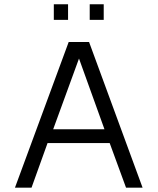

<svg xmlns="http://www.w3.org/2000/svg" viewBox="-20 -863 725 883"><path d="M293 -771.5H227.5V-843.3H293ZM457 -771.5H392.6V-843.3H457ZM48.8 0 295.9 -669.9H389.6L635.7 0H559.6L484.4 -205.1H198.7L125 0ZM224.6 -268.6H460.4L343.3 -593.8Z"/></svg>

Font: SengPathom
Style: Regular
Weight: 400
Designer: John M. Durdin
Foundry: Lao Script for Windows
Version: Version 1.300